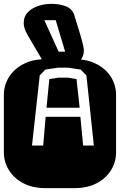

<svg xmlns="http://www.w3.org/2000/svg" viewBox="-22 -976 622 996"><path d="M213.9 0Q147.9 0 99.6 -25.1Q51.3 -50.3 24.7 -92.8Q-2 -135.3 -2 -186V-482.9Q-2 -534.2 24.7 -576.4Q51.3 -618.7 99.6 -643.8Q147.9 -668.9 213.9 -668.9H364.3Q430.2 -668.9 478.8 -643.8Q527.3 -618.7 553.7 -576.4Q580.1 -534.2 580.1 -482.9V-186Q580.1 -135.3 553.7 -92.8Q527.3 -50.3 478.8 -25.1Q430.2 0 364.3 0ZM144 -221.2H202.1L214.8 -370.1H395L409.2 -221.2H464.8L426.3 -585L396 -615.2L331.1 -625H278.8L213.9 -615.2L184.1 -585ZM219.2 -417 233.9 -565.9 281.2 -573.2H329.1L375 -565.9L391.1 -417ZM220.2 -631.3Q214.8 -636.7 210 -644Q205.1 -651.4 199.2 -661.1L122.1 -793Q100.1 -830.1 101.1 -857.9Q101.1 -890.1 121.8 -911.9Q142.6 -933.6 175.5 -944.8Q208.5 -956.1 245.1 -956.1Q286.6 -956.1 318.6 -943.8Q350.6 -931.6 362.3 -900.9Q384.3 -831.5 395.3 -793.5Q406.2 -755.4 409.7 -738.3Q413.1 -721.2 413.1 -714.4Q413.1 -685.1 395 -663.1Q377 -641.1 354 -631.3ZM282.2 -708H315.9L267.1 -871.1H208Z"/></svg>

Font: Monofett
Style: Regular
Weight: 400
Designer: Vernon Adams
Foundry: Vernon Adams
Version: Version 1.100; ttfautohint (v1.8.4.7-5d5b);gftools[0.9.28]